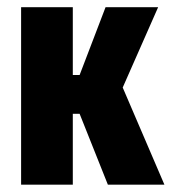

<svg xmlns="http://www.w3.org/2000/svg" viewBox="-20 -504 469 524"><path d="M37.6 0H178.7V-193.4H197.3L274.4 0H428.7L314.9 -265.1L411.6 -484.4H268.1L197.3 -299.3H178.7V-484.4H37.6Z"/></svg>

Font: Roboto Flex
Style: wght 700 wdth 25 opsz 34 GRAD 0.00 slnt 0.00 XTRA 468 XOPQ 96 YOPQ 79 YTLC 514 YTUC 712 YTAS 750 YTDE -203.00 YTFI 738
Weight: 700
Width: 1
Designer: Berlow after Robertson
Foundry: Google
Version: Version 3.100